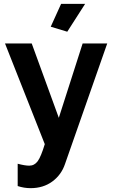

<svg xmlns="http://www.w3.org/2000/svg" viewBox="-20 -750 590 999"><path d="M330 -585 244 -611 298 -730H423ZM72 102Q110 112 132 112Q159 112 176 89Q193 66 213 0L6 -524H145L286 -137L410 -524H538L318 104Q299 160 252 194.5Q205 229 139 229Q105 229 72 218Z"/></svg>

Font: Raleway-v4020
Style: Bold
Weight: 700
Designer: Matt McInerney, Pablo Impallari, Rodrigo Fuenzalida
Foundry: Matt McInerney, Pablo Impallari, Rodrigo Fuenzalida
Version: Version 4.020;PS 004.020;hotconv 1.0.88;makeotf.lib2.5.64775